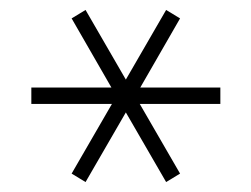

<svg xmlns="http://www.w3.org/2000/svg" viewBox="-20 -781 505 386"><path d="M423 -572H261L342 -432L314 -415L233 -555L152 -415L124 -432L205 -572H43V-605H204L124 -744L152 -761L233 -621L314 -761L342 -744L262 -605H423Z"/></svg>

Font: KoHo Light
Style: Regular
Weight: 300
Version: Version 1.000; ttfautohint (v1.6)